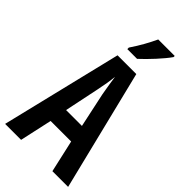

<svg xmlns="http://www.w3.org/2000/svg" viewBox="-287 -1004 1071 1071"><g transform="rotate(45 248.5 -468.5)"><path d="M401 -928V-937H271C250 -892 223 -842 187 -789V-777H264C308 -817 374 -888 401 -928ZM373 0H497L321 -714H173L0 0H126L168 -191H330ZM267 -501 311 -295H186L229 -502C238 -544 245 -586 248 -619C253 -585 259 -544 267 -501Z"/></g></svg>

Font: Noto Sans Arabic UI XCn SmBd
Style: Regular
Weight: 600
Width: 2
Designer: Monotype Design Team, Nadine Chahine and Nizar Qandah
Foundry: Monotype Imaging Inc.
Version: Version 2.010